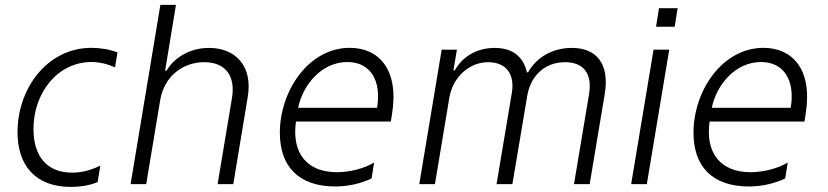

<svg xmlns="http://www.w3.org/2000/svg" viewBox="-20 -747 3361 779"><path d="M268.1 11.4C297.9 11.4 338.4 7.5 376.1 -8.2L387.1 -74.9C346.9 -55.8 310.7 -46.5 272.4 -46.5C170.8 -46.5 115.8 -112.6 115.8 -223.4C115.8 -372.5 215.6 -495.4 350.9 -495.4C383.2 -495.4 413 -488.3 446.7 -473.7L456.7 -534.4C425.1 -546.5 387.8 -552.9 351.2 -552.9C170.1 -552.9 51.1 -386 51.1 -211.6C51.1 -75.3 123.6 11.4 268.1 11.4Z M630 -340.9C645.6 -436.1 720.5 -494.7 808.6 -494.7C894.9 -494.7 936.1 -438.9 921.2 -349.4L862.9 0H926.5L985.1 -353.3C1006.4 -480.1 934.7 -552.6 828.1 -552.6C748.6 -552.6 686.4 -512.4 655.5 -459.9H649.9L693.9 -727.3H630.7L509.9 0H573.2Z M1399.5 -552.9C1231.2 -552.9 1115.4 -377.1 1115.4 -208.5C1115.4 -74.6 1188.6 9.6 1340.9 9.6C1393.8 9.6 1448.2 -3.6 1487.6 -23.1L1497.9 -87.4C1458.1 -63.6 1399.5 -48.3 1346.6 -48.3C1228.3 -48.3 1162.3 -122.9 1180.8 -253.9H1565.7L1570.7 -285.2C1599.8 -467.7 1514.9 -552.9 1399.5 -552.9ZM1509.9 -309.7H1189.6C1209.5 -405.9 1287.3 -495.4 1389.2 -495.4C1483 -495.4 1528.4 -420.1 1509.9 -309.7Z M1681.1 0H1744.7L1802.9 -349.4C1816.8 -434.3 1884.2 -494.7 1960.2 -494.7C2034.8 -494.7 2068.9 -445 2056.8 -371.1L1994.7 0H2058.9L2119.3 -359C2132.5 -437.9 2189.3 -494.7 2272.7 -494.7C2344.5 -494.7 2384.2 -451.7 2370 -365.4L2308.9 0H2372.5L2433.6 -365.4C2453.8 -487.2 2401.3 -552.6 2300.4 -552.6C2220.9 -552.6 2156.6 -514.2 2122.5 -453.5H2117.9C2103.7 -515.3 2061.8 -552.6 1987.2 -552.6C1915.5 -552.6 1856.9 -518.1 1825.3 -461.6H1819.6L1833.8 -545.5H1772Z M2653.8 -713.8 2641.7 -638.5H2717.3L2729.4 -713.8ZM2540.8 0H2604.4L2695.3 -545.5H2631.7Z M3077.8 -552.9C2909.4 -552.9 2793.7 -377.1 2793.7 -208.5C2793.7 -74.6 2866.8 9.6 3019.2 9.6C3072.1 9.6 3126.4 -3.6 3165.8 -23.1L3176.1 -87.4C3136.4 -63.6 3077.8 -48.3 3024.9 -48.3C2906.6 -48.3 2840.6 -122.9 2859 -253.9H3244L3248.9 -285.2C3278.1 -467.7 3193.2 -552.9 3077.8 -552.9ZM3188.2 -309.7H2867.9C2887.8 -405.9 2965.6 -495.4 3067.5 -495.4C3161.2 -495.4 3206.7 -420.1 3188.2 -309.7Z"/></svg>

Font: TID UI Light
Style: Italic
Weight: 300
Italic angle: -9.39999°
Designer: The TID Project Authors
Foundry: Bakken & Bæck
Version: Version 1.001;hotconv 1.0.109;makeotfexe 2.5.65596